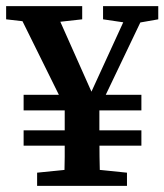

<svg xmlns="http://www.w3.org/2000/svg" viewBox="-27 -606 536 626"><path d="M50 -131V-181H434V-131ZM50 -246V-297H434V-246ZM222 -56H259L387 -43V0H94V-43ZM106 -530 -7 -543V-586H241V-543L124 -530ZM397 -530 309 -543V-586H489V-543L415 -530ZM184 -175V-282H297V-175Q297 -133 297.5 -95Q298 -57 300 0H181Q184 -57 184 -94.5Q184 -132 184 -175ZM282 -222H202L22 -586H147L281 -285H261L399 -586H456Z"/></svg>

Font: Lisu Bosa ExtraBold
Style: Regular
Weight: 800
Designer: David Morse, Annie Olsen, Victor Gaultney, Frank Grießhammer (Latin)
Foundry: SIL International
Version: Version 2.000